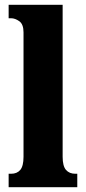

<svg xmlns="http://www.w3.org/2000/svg" viewBox="-20 -780 359 800"><path d="M16 -56H26Q51 -56 64.5 -72Q78 -88 78 -127V-645Q78 -679 60.5 -691.5Q43 -704 26 -704H16V-760H241V-127Q241 -88 255 -72Q269 -56 294 -56H302V0H16Z"/></svg>

Font: Noto Serif CondBlack
Style: Regular
Weight: 900
Width: 3
Designer: Monotype Design Team
Foundry: Monotype Imaging Inc.
Version: Version 1.001